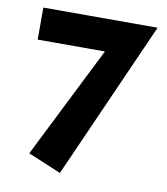

<svg xmlns="http://www.w3.org/2000/svg" viewBox="-73 -534 641 738"><g transform="rotate(10 247.5 -165.5)"><path d="M210 142 81 88 318 -385 390 -348H37V-473H483Z"/></g></svg>

Font: Ysabeau SC ExtraBold
Style: Regular
Weight: 800
Designer: Christian Thalmann (Catharsis Fonts)
Version: Version 2.001;gftools[0.9.30]; featfreeze: smcp